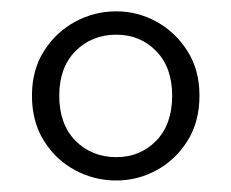

<svg xmlns="http://www.w3.org/2000/svg" viewBox="-20 -787 406 337"><path d="M184.1 -511.2Q226.1 -511.2 254.2 -540Q282.2 -568.8 282.2 -619.1Q282.2 -668.5 254.2 -697.3Q226.1 -726.1 184.1 -726.1Q141.1 -726.1 112.5 -697.3Q84 -668.5 84 -619.1Q84 -568.8 112.5 -540Q141.1 -511.2 184.1 -511.2ZM184.1 -470.2Q145.5 -470.2 111.8 -488.3Q78.1 -506.3 57.1 -539.8Q36.1 -573.2 36.1 -619.1Q36.1 -664.1 57.1 -697.3Q78.1 -730.5 111.8 -748.8Q145.5 -767.1 184.1 -767.1Q221.7 -767.1 254.9 -748.8Q288.1 -730.5 309.1 -697.3Q330.1 -664.1 330.1 -619.1Q330.1 -573.2 309.1 -539.8Q288.1 -506.3 254.9 -488.3Q221.7 -470.2 184.1 -470.2Z"/></svg>

Font: Source Han Serif TW Heavy
Style: Regular
Weight: 900
Designer: Ryoko NISHIZUKA Ë•øÂ°öÊ∂ºÂ≠ê (kana & ideographs); Frank Grie√ühammer (Latin, Greek & Cyrillic); Wenlong ZHANG Âº†ÊñáÈæô 
Foundry: Adobe
Version: Version 2.003;hotconv 1.1.1;makeotfexe 2.6.0